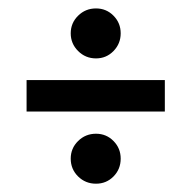

<svg xmlns="http://www.w3.org/2000/svg" viewBox="-20 -581 457 458"><path d="M43.4 -315V-390H373.2V-315ZM209 -142.8Q183.9 -142.8 166.3 -160.1Q148.7 -177.5 148.7 -202.6Q148.7 -227.3 166.3 -244.6Q183.9 -262 209 -262Q233.7 -262 250.8 -244.6Q267.9 -227.3 267.9 -202.6Q267.9 -177.5 250.8 -160.1Q233.7 -142.8 209 -142.8ZM209 -441.7Q183.9 -441.7 166.3 -459.3Q148.7 -476.9 148.7 -501.5Q148.7 -526.2 166.3 -543.5Q183.9 -560.9 209 -560.9Q233.7 -560.9 250.8 -543.5Q267.9 -526.2 267.9 -501.5Q267.9 -476.9 250.8 -459.3Q233.7 -441.7 209 -441.7Z"/></svg>

Font: Kreon Light
Style: Regular
Weight: 300
Designer: Julia Petretta
Foundry: Julia Petretta and Eli Heuer
Version: Version 2.002